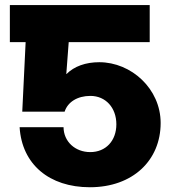

<svg xmlns="http://www.w3.org/2000/svg" viewBox="-20 -748 694 779"><path d="M587.4 -727.5H20V-577.1H84L70.3 -294.9H242.2C254.4 -333.5 293.5 -358.9 346.7 -358.9C408.7 -358.9 452.1 -311 452.1 -243.7C452.1 -176.8 409.2 -130.9 346.2 -130.9C284.7 -130.9 238.3 -173.8 237.8 -231.9H59.6C68.8 -81.5 179.7 11.7 344.7 11.7C518.6 11.7 631.8 -97.2 631.8 -249C631.8 -387.7 512.7 -495.6 382.8 -495.6C327.6 -495.6 281.2 -479 250 -447.8H249L258.8 -577.1H587.4Z"/></svg>

Font: Raveo Display Display ExtraBold
Style: Regular
Weight: 800
Designer: Jakub Foglar, Rasmus Andersson (Inter)
Foundry: Jakubfoglar.com
Version: Version 1.100;Glyphs 3.2.3 (3260)